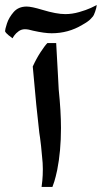

<svg xmlns="http://www.w3.org/2000/svg" viewBox="-90 -742 404 762"><path d="M98 -571H133Q134 -560 135.5 -525Q137 -490 140 -444L143 -387Q152 -300 152 -234Q152 -142 137 -67Q131 -39 125.5 -21.5Q120 -4 118 0H75Q76 -5 78 -25.5Q80 -46 80 -71Q80 -95 77 -120Q73 -167 69 -195L66 -215L54 -326L40 -478Q54 -509 71 -535Q88 -561 98 -571ZM279 -677Q278 -676 269.5 -666.5Q261 -657 236 -643Q181 -610 115 -610Q87 -610 42 -620Q22 -626 9 -626Q-5 -626 -16 -618Q-27 -610 -33 -601.5Q-39 -593 -40 -590Q-46 -594 -56.5 -602.5Q-67 -611 -70 -618Q-70 -625 -62.5 -648.5Q-55 -672 -36 -694Q-17 -716 16 -716Q35 -716 78 -703Q134 -686 169 -686Q196 -686 224 -694Q252 -702 270.5 -710.5Q289 -719 294 -722Q293 -711 287.5 -695.5Q282 -680 279 -677Z"/></svg>

Font: Mirza
Style: Bold
Weight: 700
Designer: Arabic design by Kourosh Beigpour, Latin design by Eduardo Tunni, engineering by Lasse Fister
Version: Version 1.0010g